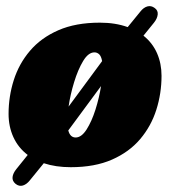

<svg xmlns="http://www.w3.org/2000/svg" viewBox="-20 -536 572 627"><path d="M31 64.5Q19.5 55 21 42.2Q22.5 29.5 33.5 16L70.5 -30Q39.5 -53.5 23.8 -88Q8 -122.5 8 -164Q8 -221 25 -274.5Q42 -328 78 -370.2Q114 -412.5 170.5 -437.2Q227 -462 306 -462Q357 -462 397 -447.5L439 -499Q449 -511.5 461.2 -515Q473.5 -518.5 485 -510Q496.5 -502 495 -488.5Q493.5 -475 482.5 -461.5L448.5 -419.5Q478 -396 492.8 -362.2Q507.5 -328.5 507.5 -288.5Q507.5 -231 490.5 -177.5Q473.5 -124 437.8 -81.8Q402 -39.5 345.8 -14.8Q289.5 10 211 10Q162 10 123 -3L77 53.5Q67 66 54.8 69.8Q42.5 73.5 31 64.5ZM288.5 -365Q268.5 -365 251.5 -336.8Q234.5 -308.5 222 -267.5Q209.5 -226.5 204 -188L313.5 -336.5Q310.5 -352.5 303.8 -358.8Q297 -365 288.5 -365ZM227 -87Q246 -87 262.8 -113.2Q279.5 -139.5 291.8 -178.2Q304 -217 310 -255L203 -110Q209 -87 227 -87Z"/></svg>

Font: Fraunces 144pt S100 Black
Style: Italic
Weight: 900
Italic angle: -16°
Version: Version 1.000; ttfautohint (v1.8.3)